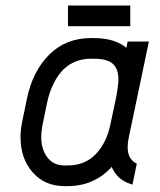

<svg xmlns="http://www.w3.org/2000/svg" viewBox="-20 -647 565 680"><path d="M220.7 -554.2V-627.4H441.4V-554.2ZM147 -284.2 129.9 -200.7Q126 -179.7 126 -162.6Q126 -118.2 147.7 -89.6Q169.4 -61 208.5 -61H218.8Q281.7 -61 320.1 -102.1Q358.4 -143.1 371.1 -207L390.6 -298.8Q399.4 -344.7 399.4 -366.7Q399.4 -402.3 379.9 -420.7Q360.4 -439 312 -439H301.8Q268.6 -439 241.2 -426.3Q213.9 -413.6 195.6 -391.1Q177.2 -368.7 165.5 -342Q153.8 -315.4 147 -284.2ZM435.5 -157.2Q432.1 -140.6 432.1 -126Q432.1 -82.5 464.4 -67.4L449.2 6.8Q416 -2.9 398.7 -21.2Q381.3 -39.6 376 -56.2Q314 12.2 218.8 12.2H208.5Q138.7 12.2 95.7 -36.6Q52.7 -85.4 52.7 -161.6Q52.7 -187.5 58.6 -216.3L75.7 -298.8Q95.7 -395 154.5 -453.6Q213.4 -512.2 301.8 -512.2H312Q386.2 -512.2 427.7 -477.5L432.1 -500H507.3Z"/></svg>

Font: Anka/Coder Condensed
Style: Italic
Weight: 400
Width: 4
Italic angle: -12°
Monospace: yes
Version: Version 001.100